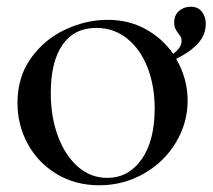

<svg xmlns="http://www.w3.org/2000/svg" viewBox="-20 -539 632 571"><path d="M504 -364Q538 -305 538 -240Q538 -173 503 -115Q468 -57 407.5 -22.5Q347 12 275 12Q204 12 148.5 -21.5Q93 -55 62.5 -111Q32 -167 32 -233Q32 -310 72 -366Q112 -422 174 -451Q236 -480 300 -480Q363 -480 413 -452.5Q463 -425 495 -379Q520 -397 520 -418Q520 -427 515.5 -432.5Q511 -438 510 -440Q504 -448 501 -455Q498 -462 498 -472Q498 -494 512.5 -506.5Q527 -519 547 -519Q569 -519 580.5 -504Q592 -489 592 -469Q592 -435 568.5 -409.5Q545 -384 504 -364ZM440 -217Q440 -283 419 -337.5Q398 -392 358.5 -424Q319 -456 266 -456Q201 -456 166 -406Q131 -356 131 -262Q131 -191 152.5 -133.5Q174 -76 212 -43Q250 -10 299 -10Q362 -10 401 -65Q440 -120 440 -217Z"/></svg>

Font: Cormorant SC SemiBold
Style: Regular
Weight: 600
Designer: Christian Thalmann (Catharsis Fonts)
Version: Version 3.000